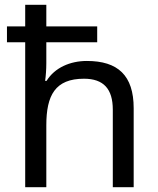

<svg xmlns="http://www.w3.org/2000/svg" viewBox="-20 -780 658 800"><path d="M173 -760H85V-670H9V-604H85V0H173V-258C173 -383 210 -452 330 -452C412 -452 450 -409 450 -323V0H537V-329C537 -466 471 -526 342 -526C272 -526 208 -498 174 -443H168C171 -464 173 -491 173 -517V-604H385V-670H173Z"/></svg>

Font: Noto Sans Nandinagari
Style: Regular
Weight: 400
Designer: Ek Type
Foundry: Ek Type
Version: Version 1.002